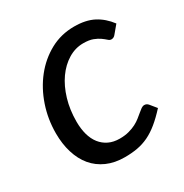

<svg xmlns="http://www.w3.org/2000/svg" viewBox="-128 -615 690 721"><g transform="rotate(-30 216.5 -254.0)"><path d="M409.5 -91Q383.5 -62.5 360.2 -43.5Q337 -24.5 313.5 -13.2Q290 -2 264.8 2.5Q239.5 7 210.5 7Q166.5 7 132.8 -8Q99 -23 76.2 -50.2Q53.5 -77.5 41.8 -115.8Q30 -154 30 -200Q30 -261.5 49.2 -318Q68.5 -374.5 103 -418Q137.5 -461.5 185 -487.5Q232.5 -513.5 289.5 -513.5Q339.5 -513.5 373.5 -495.8Q407.5 -478 433 -444L405 -410.5Q402 -406.5 397.5 -404Q393 -401.5 387.5 -401.5Q380.5 -401.5 373.8 -407.8Q367 -414 356.2 -421.8Q345.5 -429.5 329.2 -435.8Q313 -442 287.5 -442Q253 -442 222.2 -423.2Q191.5 -404.5 168.5 -372Q145.5 -339.5 132.2 -295Q119 -250.5 119 -199.5Q119 -168.5 126 -143.2Q133 -118 147 -100.2Q161 -82.5 181.2 -72.8Q201.5 -63 228.5 -63Q251 -63 268.5 -67.8Q286 -72.5 299.5 -79.5Q313 -86.5 323.2 -94.8Q333.5 -103 341.8 -110Q350 -117 356.8 -121.8Q363.5 -126.5 370.5 -126.5Q380.5 -126.5 387.5 -118L409.5 -91Z"/></g></svg>

Font: Lato TR
Style: Italic
Weight: 400
Italic angle: -12°
Designer: Lukasz Dziedzic
Foundry: tyPoland Lukasz Dziedzic
Version: Version 1.104 2013